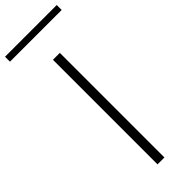

<svg xmlns="http://www.w3.org/2000/svg" viewBox="-368 -1048 1071 1071"><g transform="rotate(-45 167.0 -513.0)"><path d="M140 0H194.5V-825H140ZM-37 -987H371V-1026H-37Z"/></g></svg>

Font: Spartan Light
Style: Regular
Weight: 300
Designer: Matt Bailey, Mirko Velimirovic
Foundry: Matt Bailey
Version: Version 1.003; ttfautohint (v1.8.3)